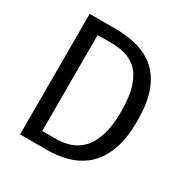

<svg xmlns="http://www.w3.org/2000/svg" viewBox="-163 -840 940 974"><g transform="rotate(30 307.5 -353.0)"><path d="M566.7 -356.4Q566.7 -245.6 537.9 -175.6Q509.2 -105.6 462.1 -67.4Q414.9 -29.2 358.7 -14.6Q302.6 0 247.7 0H85.6V-706.2H236.4Q298.5 -706.2 357.2 -692.3Q415.9 -678.5 463.3 -641.3Q510.8 -604.1 538.7 -535.4Q566.7 -466.7 566.7 -356.4ZM471.8 -356.4Q471.8 -448.7 452.3 -504.1Q432.8 -559.5 401 -587.2Q369.2 -614.9 331.5 -624.1Q293.8 -633.3 257.4 -633.3H174.4V-71.3H258.5Q296.4 -71.3 334.4 -83.3Q372.3 -95.4 403.3 -126.2Q434.4 -156.9 453.1 -212.8Q471.8 -268.7 471.8 -356.4Z"/></g></svg>

Font: FiraCode Nerd Font
Style: Regular
Weight: 400
Designer: Carrois Corporate, Edenspiekermann AG, Nikita Prokopov
Foundry: Carrois Corporate, Edenspiekermann AG, Nikita Prokopov
Version: Version 6.002;Nerd Fonts 2.1.0